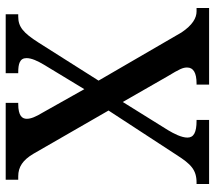

<svg xmlns="http://www.w3.org/2000/svg" viewBox="-60 -694 754 674"><g transform="rotate(-90 317.0 -357.0)"><path d="M8 0H233V-44H230C189 -44 171 -54 171 -76C171 -97 185 -124 197 -144L296 -303L386 -146C412 -103 417 -92 417 -77C417 -55 398 -44 361 -44H357V0H626V-44H614C591 -44 566 -58 540 -97L371 -388L504 -598C539 -653 560 -670 596 -670H604V-714H397V-670H400C429 -670 450 -665 450 -641C450 -623 440 -602 427 -580L341 -438L260 -582C243 -610 237 -626 237 -640C237 -656 247 -670 289 -670H293V-714H23V-670H35C68 -670 92 -654 114 -617L266 -353L110 -114C78 -64 58 -44 13 -44H8Z"/></g></svg>

Font: Noto Serif Hebrew SemiCondensed Medium
Style: Regular
Weight: 500
Width: 4
Designer: Monotype Design Team
Foundry: Monotype Imaging Inc.
Version: Version 2.004